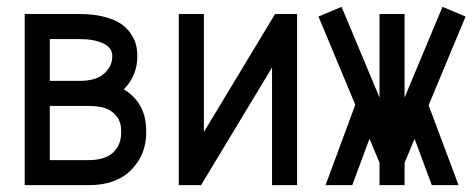

<svg xmlns="http://www.w3.org/2000/svg" viewBox="-20 -541 1391 561"><path d="M52.2 0V-500H212.9Q253.9 -500 285.2 -491.7Q316.4 -483.4 334.2 -470.9Q352.1 -458.5 363 -441.4Q374 -424.3 377.7 -408.9Q381.3 -393.6 381.3 -377Q381.3 -320.3 341.8 -279.8Q407.2 -240.2 407.2 -158.7V-154.3Q407.2 -88.4 363 -44.2Q318.8 0 239.3 0ZM125.5 -73.2H239.3Q286.1 -73.2 310.1 -95Q334 -116.7 334 -154.3V-158.7Q334 -186 319.3 -203.1Q304.7 -220.2 284.7 -225.8Q264.6 -231.4 238.8 -231.4H125.5ZM212.9 -304.7Q260.3 -304.7 284.2 -325.9Q308.1 -347.2 308.1 -377Q308.1 -401.9 281.5 -414.3Q254.9 -426.8 212.9 -426.8H125.5V-304.7Z M502.4 0V-500H575.7V-155.3L783.7 -500H848.1V0H774.9V-343.8L567.4 0Z M1088.9 -255.9V-500H1162.1V-255.9L1272.9 -521L1340.3 -492.7L1232.4 -233.4L1319.8 0H1241.7L1191.4 -135.3L1162.1 -65.4V0H1088.9V-65.4L1059.6 -135.7L1009.3 0H931.2L1018.1 -234.9L910.6 -492.7L978 -521Z"/></svg>

Font: Anka/Coder Narrow
Style: Regular
Weight: 400
Width: 3
Monospace: yes
Version: Version 001.100